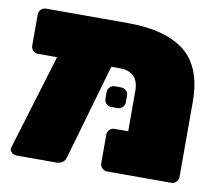

<svg xmlns="http://www.w3.org/2000/svg" viewBox="-67 -652 847 732"><g transform="rotate(10 356.0 -285.5)"><path d="M416 -298V-272Q416 -261 408 -253Q400 -245 389 -245H364Q353 -245 345 -253Q337 -261 337 -272V-298Q337 -309 345 -317Q353 -325 364 -325H389Q400 -325 408 -317Q416 -309 416 -298ZM54 -571H371Q518 -571 592.5 -511.5Q667 -452 667 -318V-27Q667 -16 659 -8Q651 0 640 0H391Q380 0 372 -8Q364 -16 364 -27V-138Q364 -149 372 -157Q380 -165 391 -165H444V-321Q444 -396 370 -396H338L231 -25Q223 0 194 0H41Q31 0 23 -6.5Q15 -13 15 -19Q15 -25 17 -31L128 -396H54Q43 -396 35 -404Q27 -412 27 -423V-544Q27 -555 35 -563Q43 -571 54 -571Z"/></g></svg>

Font: Rubik One
Style: Regular
Weight: 400
Designer: Hubert and Fischer with Elvire Volk Leonovitch
Foundry: Hubert and Fischer with Elvire Volk Leonovitch
Version: Version 1.001